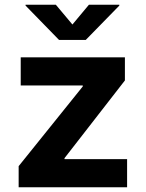

<svg xmlns="http://www.w3.org/2000/svg" viewBox="-20 -787 613 807"><path d="M58.4 0V-88.6L327.9 -423.7V-427.7H67.1V-545.9H505V-448.9L251.1 -122.2V-118.2H514.2V0ZM214.7 -767.1 284.4 -684 353.8 -767.1H481.5V-763.5L340.4 -619.1H228.2L87.4 -763.5V-767.1Z"/></svg>

Font: Atlassian Sans
Style: Regular
Weight: 400
Designer: Rasmus Andersson
Foundry: Modifications by Atlassian Pty Ltd, manufactured by rsms
Version: Version 4.001;git-9221beed3